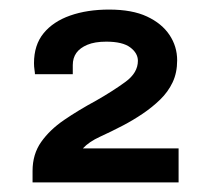

<svg xmlns="http://www.w3.org/2000/svg" viewBox="-20 -821 437 401"><path d="M48 -440V-464Q48 -499 66 -524.5Q84 -550 114 -570.5Q144 -591 181 -611Q216 -631 242 -650Q268 -669 268 -694Q268 -710 252 -722Q236 -734 202 -734Q178 -734 162.5 -727.5Q147 -721 139.5 -710.5Q132 -700 132 -685V-666H53Q53 -669 52 -675.5Q51 -682 51 -689Q51 -727 71 -751.5Q91 -776 126.5 -788.5Q162 -801 208 -801Q256 -801 287 -786.5Q318 -772 334 -748Q350 -724 350 -695Q350 -669 340.5 -649Q331 -629 314.5 -613Q298 -597 278 -583.5Q258 -570 237 -559Q212 -546 189 -535.5Q166 -525 153 -511H353V-440Z"/></svg>

Font: Archivo SemiBold SemiExpanded
Style: Regular
Weight: 600
Width: 6
Version: Version 2.001